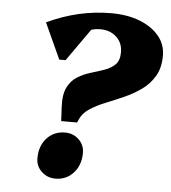

<svg xmlns="http://www.w3.org/2000/svg" viewBox="-52 -754 729 817"><g transform="rotate(5 312.5 -345.0)"><path d="M218 -230 215 -289Q212 -343 227.5 -374Q243 -405 269.5 -421Q296 -437 326.5 -446Q357 -455 384 -464.5Q411 -474 428.5 -491.5Q446 -509 446 -544Q446 -584 419 -609Q392 -634 350 -634Q315 -634 282 -616Q249 -598 223 -565L246 -663H336L214 -490H187L117 -643Q185 -675 253 -690.5Q321 -706 391 -706Q460 -706 512.5 -685.5Q565 -665 595 -629Q625 -593 625 -545Q625 -493 604 -457.5Q583 -422 549.5 -398Q516 -374 476.5 -356.5Q437 -339 399.5 -324Q362 -309 333.5 -290.5Q305 -272 293 -246L286 -230ZM214 16Q180 16 155.5 -7Q131 -30 131 -64Q131 -117 161.5 -150Q192 -183 239 -183Q274 -183 298 -160Q322 -137 322 -103Q322 -51 291.5 -17.5Q261 16 214 16Z"/></g></svg>

Font: Platypi Light ExtraBold
Style: Italic
Weight: 800
Italic angle: -13°
Version: Version 1.200